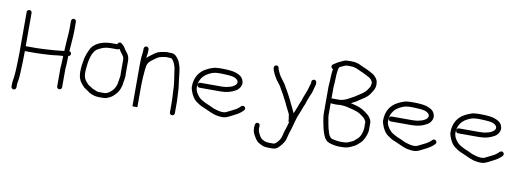

<svg xmlns="http://www.w3.org/2000/svg" viewBox="-62 -1046 4289 1572"><g transform="rotate(10 2082.0 -259.5)"><path d="M436 -594V-522C436 -514 435.7 -506 435 -498C431.5 -449 427.3 -396 425 -345V-342C374.3 -335.7 323.3 -331.6 269.5 -329L228.5 -327C214.8 -326.3 203.3 -326 194 -326H107V-602C107 -613.7 98 -623 86.5 -623C75 -623 66 -613.7 66 -602V-271C66 -250.3 65.7 -230.5 65 -211.5C63.3 -164 63 -112.8 58 -70C56.4 -46.4 50 -24.8 50 -3V20C50 30.8 59.5 40 70.5 40C81.5 40 91 30.8 91 20V-2C91 -14.7 92.8 -23.3 96 -36C99.3 -57.2 100.9 -80.9 102 -105.5C104.5 -158.2 107 -214.9 107 -271V-285H194C232.2 -285 274.4 -288.1 312 -290C348.2 -291.8 387.1 -300 423 -300C422.3 -289.3 422 -277.7 422 -265C422 -239.3 419.4 -224.1 418 -199V-46C418 -35.2 427.5 -26 438.5 -26C449.5 -26 459 -35.2 459 -46V-198C460.5 -222.5 463 -238.9 463 -265C463 -278.3 463.3 -290.7 464 -302V-307C470.8 -309.3 475.5 -309.8 479.5 -316.5C488.2 -331.1 480.3 -344.9 466 -348C469.2 -404.7 477 -465.3 477 -522V-594C477 -604.8 467.5 -615 456.5 -615C445.5 -615 436 -604.8 436 -594Z M843 -472H793C716.1 -472 642.9 -439.4 622 -382C610.9 -359.8 602.6 -337.9 596 -310C589.7 -272.4 583 -241.9 583 -199C583 -150.6 597.1 -120.8 620 -95C624.7 -91 628.7 -86.7 632 -82C641.4 -71.5 651.4 -66.7 663 -59C688.9 -36.8 725.7 -19 772 -19H806C812 -19 818.3 -19.7 825 -21C851.8 -29 872.2 -39.2 891 -58C916.9 -80.2 935.4 -111.9 943 -150L945 -166C948.3 -179.1 954 -215.1 954 -231C953.3 -235 953 -239 953 -243V-355C953 -385.5 940.4 -407.7 925 -425C909.6 -442.6 904 -461.2 886 -476L877 -484C865.1 -495.9 845.2 -487.5 843 -472ZM866 -438C871.2 -432.8 874.8 -425.6 879 -419C890.4 -399.9 912 -385 912 -355V-243C912 -238.3 912.3 -233.7 913 -229C913 -226.3 912.3 -220.7 911 -212C906.7 -190.6 906.9 -175.4 902 -156C902 -152 900.7 -147 898 -141C891.3 -121 879.5 -101.9 864 -88C848.4 -75.2 830.9 -60 806 -60H772C751.2 -60 743.3 -62.4 728 -70C711.1 -76.2 700.1 -81.3 688 -91C680.6 -96.6 669.6 -100.5 664 -108C659.3 -113.3 654.3 -118.7 649 -124C633.1 -143.1 624 -162.7 624 -199C624 -207.7 624.3 -216.3 625 -225C630.4 -294.9 644.1 -382.1 698 -406C724.7 -420.5 752.2 -431 793 -431H851C856.3 -431 861.3 -433.3 866 -438Z M1061 -474V-463C1061 -431.1 1054 -412.6 1054 -376C1053.3 -361.3 1053 -347.3 1053 -334V6C1053 8 1059.7 8.3 1073 7C1087 8.3 1094 8 1094 6V-163C1094 -189.1 1095.6 -223 1097 -246C1100.3 -272.6 1100.1 -302.4 1105 -327C1109.4 -366.8 1130.2 -380.3 1156 -399C1174.8 -412.7 1192.1 -428.2 1219 -432L1241 -436C1246.3 -437.3 1251.3 -438 1256 -438C1262.7 -437.3 1268.7 -437 1274 -437H1288C1305.4 -437 1309.2 -425 1318 -413C1326.4 -400.3 1326.2 -395.5 1332 -381C1338.2 -366.5 1341.1 -342.5 1343 -325C1350.2 -274.9 1360 -224.4 1360 -171C1360.7 -165 1361 -159 1361 -153C1361.7 -147 1362 -141 1362 -135C1362 -123.4 1364 -107.8 1364 -96V3C1364 13.8 1373.5 23 1384.5 23C1395.5 23 1405 13.8 1405 3V-96C1405 -107.9 1403 -123.5 1403 -135C1403 -141.7 1402.7 -148.3 1402 -155C1402 -168 1401.2 -180.6 1400 -193L1398 -215C1396.1 -235.4 1393.5 -253.1 1390.5 -273C1384.3 -314.2 1384 -360.9 1370 -396C1363.8 -412.4 1363 -420.6 1352 -436C1337.6 -456.9 1321.7 -478 1288 -478H1274C1268.7 -478 1262.7 -478.3 1256 -479C1242.9 -479 1227 -474.4 1214 -473C1189.1 -469.2 1169.7 -459.9 1152 -447L1132 -432C1118 -421.5 1107.4 -414.4 1096 -403V-407C1097.9 -428.2 1102 -440.2 1102 -463V-474C1102 -485.7 1093 -495 1081.5 -495C1070 -495 1061 -485.7 1061 -474Z M1567 -238H1741C1795.3 -238 1833.2 -250.3 1867 -270C1889.4 -281.9 1917.5 -319 1904 -354C1894.8 -387.8 1865.4 -402.2 1833 -413C1811 -420.3 1761.3 -424 1730 -424H1702C1691.3 -424 1681 -423.3 1671 -422C1649.1 -419.4 1635.7 -411.9 1618 -406L1596 -395C1542.5 -368.2 1504 -315.8 1504 -236C1504 -228 1506 -218 1510 -206C1522.3 -166.6 1542.9 -132.3 1575 -113L1593 -101L1611 -91C1618.3 -87.7 1625.7 -84.7 1633 -82C1661.9 -70.4 1689.9 -55 1720 -45L1736 -40C1754.5 -36.3 1779.6 -32 1804 -34C1823.4 -35.2 1837.9 -44.9 1853 -51L1892 -71C1913.7 -81.8 1935.7 -95.7 1952 -112C1957.6 -117.6 1965 -123.5 1965 -133.5C1965 -144.7 1955.7 -154 1944.5 -154C1938.8 -154 1934 -152 1930 -148C1914.2 -132.2 1896 -117.8 1874 -108L1834 -88C1828 -84.7 1821.7 -81.7 1815 -79C1797.8 -70.4 1764.4 -75.3 1748 -80L1731 -85C1707.5 -90.9 1699.5 -96.4 1677 -107C1657.3 -116.8 1645.6 -118.2 1630 -128C1613.4 -136.3 1596.8 -145.2 1584 -158C1567.2 -174.8 1545 -204.7 1545 -237C1545 -292 1567.8 -325.6 1599 -349C1626.2 -367.1 1656.9 -383 1702 -383H1730C1738.7 -383 1751.3 -382.3 1768 -381C1809.2 -379.4 1843.2 -374.7 1861 -351C1874.5 -332.9 1858.5 -311.3 1846 -305C1834.5 -298.1 1830.1 -294.5 1818 -291L1802 -287C1786.6 -281.2 1762.1 -279 1741 -279H1567C1556.2 -279 1547 -269.5 1547 -258.5C1547 -247.5 1556.2 -238 1567 -238Z M2332 -107V-100C2332 -94.7 2334 -90 2338 -86C2335.7 -74.6 2331.6 -64.2 2329 -53C2320.2 -24.4 2312.2 -5.8 2306 25C2299.3 53.4 2292.2 65.8 2276 84C2267.4 93.6 2257.7 107 2242 107H2210C2204.7 107 2199.3 106.7 2194 106C2173.6 106 2160.2 96.1 2146 89C2137.5 83.3 2129.8 71.2 2124 63C2116.4 45.9 2105 30.6 2105 6.5C2105 -13.6 2110.9 -34.3 2089 -37C2066 -39.9 2064 -14.9 2064 6.5C2064 30.8 2069.2 46.4 2078 64C2091.8 86.9 2102.5 110.6 2126 124C2145.1 134.4 2164.1 147 2192 147C2198 147.7 2204 148 2210 148H2242C2260.8 148 2275.1 140.7 2287 131C2306 114.1 2324.1 90.8 2336 67C2342.2 54.6 2348.6 21.8 2353 7C2363.9 -23 2373.5 -58.7 2382 -90C2389 -109.4 2394.3 -139.6 2403 -157C2408.7 -168.4 2412.7 -182.5 2419 -195C2426.7 -213.6 2431.6 -234.6 2441 -251C2447.9 -266.5 2452.2 -289.3 2460 -305C2464.2 -314.5 2465.8 -324.3 2471 -333C2481 -353 2489 -377.8 2494 -403C2496.8 -415.5 2502 -425.3 2502 -440L2501 -446C2501 -451.3 2498.8 -456 2494.5 -460C2480.4 -473 2460 -461.3 2460 -443L2461 -437C2461 -435.7 2460.7 -433.7 2460 -431C2450.4 -405.5 2445.4 -373.9 2434 -351C2429.5 -341 2428 -332.1 2423 -322C2418.2 -312.3 2411.6 -292.8 2409 -281C2403.3 -264 2394 -250.9 2389 -231C2381.6 -208.9 2370.3 -186.8 2362 -166C2358.2 -177.4 2351.4 -187.9 2347 -199C2340.5 -214.1 2332.1 -228 2325 -244C2319.6 -258.8 2308.6 -276.9 2301 -292L2291 -312C2281.5 -331.1 2270.6 -346.6 2260 -366C2241.1 -406.9 2206.6 -432.9 2189 -477C2185.6 -484.9 2180.7 -491 2179 -501C2177.3 -516.3 2171.7 -529 2154.5 -527C2129 -524 2137.3 -488.6 2146 -473C2150.6 -459.3 2153.8 -454.3 2163 -438C2174.8 -418.3 2176.3 -412.3 2190 -397L2214 -365C2220.4 -353.8 2229.7 -334.5 2237 -324C2248.1 -306.2 2254.2 -293.7 2264 -274C2270.5 -260 2282 -244 2287 -229C2293.1 -212.2 2302.7 -199.8 2309 -184C2314.8 -170.5 2328 -153.7 2328 -134C2328 -123.6 2332 -116.5 2332 -107Z M2617 -578C2611.3 -546.4 2610.6 -511.1 2609 -475L2606 -433C2605.3 -417.7 2605.3 -402 2606 -386V-205C2606 -184.5 2610.1 -163.5 2613 -146C2619.9 -118.5 2622.3 -91 2631 -65C2640.2 -37.3 2646.7 -15.4 2664 4C2678.1 21.2 2700.9 26 2725 32L2747 36C2754.3 36.7 2762 37.3 2770 38H2795C2830.7 38 2848.5 34.1 2876 21C2899.7 10.9 2910.7 4.4 2926 -9C2929.3 -13 2933 -16.3 2937 -19C2948.7 -29 2957.8 -37.8 2966 -53C2979.3 -77.7 2994 -106.6 2994 -143V-202C2992 -219.7 2984.3 -231.6 2973 -246C2959.2 -263.6 2948.1 -268 2931 -282C2915.3 -293.8 2902.3 -300.4 2882.5 -308.5C2860.3 -317.5 2833.9 -321.8 2810 -329L2830 -339C2845.4 -346.1 2860.5 -354.9 2872 -365C2902.2 -383.9 2943.5 -406.9 2960 -440C2973.8 -459.3 2988 -479.5 2990 -510C2990 -547.6 2980.4 -562.6 2960 -583C2945.8 -596.2 2935.8 -599.7 2922 -608C2897.1 -622.2 2866.9 -633.8 2840 -646C2817.4 -658.3 2792.1 -667 2757 -667H2737C2729 -667 2722.3 -666.7 2717 -666L2703 -664C2691.6 -661.5 2670.1 -648.8 2658 -644C2641.8 -637.2 2625.1 -624.8 2611 -616C2593.7 -606.1 2601.3 -583.2 2617 -578ZM2721 -340H2657C2653 -340 2649.7 -339.7 2647 -339V-387C2646.3 -402.3 2646.3 -416.7 2647 -430L2650 -473C2652 -515.5 2651.1 -568.7 2664 -601C2668 -603.7 2671.7 -605.7 2675 -607C2688.2 -612.3 2706 -623.3 2722 -626H2757C2794.9 -626 2816.4 -611.8 2843 -600C2866.8 -592.1 2895.5 -573.6 2917 -564C2928.3 -559.5 2945.1 -539.7 2949 -528V-513C2947.7 -499.8 2944.6 -489.2 2938 -480C2927.7 -465.9 2926 -459 2914 -447C2899.1 -432.1 2885.6 -421.4 2867 -411C2841.5 -393.1 2818.1 -379 2788 -364L2764 -352C2759.1 -349.6 2752.7 -347.4 2747 -346ZM2680 -297H2702C2710 -297 2717.7 -297.7 2725 -299H2730C2747.6 -299 2763.9 -296.3 2780 -294C2816.2 -284.9 2859 -277.1 2888 -261C2900.8 -255.3 2915.4 -240.9 2927 -234C2936.9 -225.7 2948.7 -211 2953 -198V-144C2953 -140 2952.3 -134.7 2951 -128C2946.2 -103.8 2936 -75 2921 -60C2914.4 -51.8 2904.9 -46.9 2897 -39C2888 -27.8 2877.1 -24 2859 -16C2836.3 -5.3 2824.4 -3 2795 -3H2772C2751.6 -4.9 2733.9 -7.8 2717 -12C2710.2 -12 2698.6 -18.3 2695 -23C2682.5 -38 2676 -53.7 2671 -76C2663.9 -92.5 2662.9 -112 2658 -130C2658 -131.3 2656.7 -139.3 2654 -154C2650.2 -169 2647 -186.8 2647 -205V-300C2655.4 -297.9 2669.2 -297 2680 -297Z M3157 -238H3331C3385.3 -238 3423.2 -250.3 3457 -270C3479.4 -281.9 3507.5 -319 3494 -354C3484.8 -387.8 3455.4 -402.2 3423 -413C3401 -420.3 3351.3 -424 3320 -424H3292C3281.3 -424 3271 -423.3 3261 -422C3239.1 -419.4 3225.7 -411.9 3208 -406L3186 -395C3132.5 -368.2 3094 -315.8 3094 -236C3094 -228 3096 -218 3100 -206C3112.3 -166.6 3132.9 -132.3 3165 -113L3183 -101L3201 -91C3208.3 -87.7 3215.7 -84.7 3223 -82C3251.9 -70.4 3279.9 -55 3310 -45L3326 -40C3344.5 -36.3 3369.6 -32 3394 -34C3413.4 -35.2 3427.9 -44.9 3443 -51L3482 -71C3503.7 -81.8 3525.7 -95.7 3542 -112C3547.6 -117.6 3555 -123.5 3555 -133.5C3555 -144.7 3545.7 -154 3534.5 -154C3528.8 -154 3524 -152 3520 -148C3504.2 -132.2 3486 -117.8 3464 -108L3424 -88C3418 -84.7 3411.7 -81.7 3405 -79C3387.8 -70.4 3354.4 -75.3 3338 -80L3321 -85C3297.5 -90.9 3289.5 -96.4 3267 -107C3247.3 -116.8 3235.6 -118.2 3220 -128C3203.4 -136.3 3186.8 -145.2 3174 -158C3157.2 -174.8 3135 -204.7 3135 -237C3135 -292 3157.8 -325.6 3189 -349C3216.2 -367.1 3246.9 -383 3292 -383H3320C3328.7 -383 3341.3 -382.3 3358 -381C3399.2 -379.4 3433.2 -374.7 3451 -351C3464.5 -332.9 3448.5 -311.3 3436 -305C3424.5 -298.1 3420.1 -294.5 3408 -291L3392 -287C3376.6 -281.2 3352.1 -279 3331 -279H3157C3146.2 -279 3137 -269.5 3137 -258.5C3137 -247.5 3146.2 -238 3157 -238Z M3717 -238H3891C3945.3 -238 3983.2 -250.3 4017 -270C4039.4 -281.9 4067.5 -319 4054 -354C4044.8 -387.8 4015.4 -402.2 3983 -413C3961 -420.3 3911.3 -424 3880 -424H3852C3841.3 -424 3831 -423.3 3821 -422C3799.1 -419.4 3785.7 -411.9 3768 -406L3746 -395C3692.5 -368.2 3654 -315.8 3654 -236C3654 -228 3656 -218 3660 -206C3672.3 -166.6 3692.9 -132.3 3725 -113L3743 -101L3761 -91C3768.3 -87.7 3775.7 -84.7 3783 -82C3811.9 -70.4 3839.9 -55 3870 -45L3886 -40C3904.5 -36.3 3929.6 -32 3954 -34C3973.4 -35.2 3987.9 -44.9 4003 -51L4042 -71C4063.7 -81.8 4085.7 -95.7 4102 -112C4107.6 -117.6 4115 -123.5 4115 -133.5C4115 -144.7 4105.7 -154 4094.5 -154C4088.8 -154 4084 -152 4080 -148C4064.2 -132.2 4046 -117.8 4024 -108L3984 -88C3978 -84.7 3971.7 -81.7 3965 -79C3947.8 -70.4 3914.4 -75.3 3898 -80L3881 -85C3857.5 -90.9 3849.5 -96.4 3827 -107C3807.3 -116.8 3795.6 -118.2 3780 -128C3763.4 -136.3 3746.8 -145.2 3734 -158C3717.2 -174.8 3695 -204.7 3695 -237C3695 -292 3717.8 -325.6 3749 -349C3776.2 -367.1 3806.9 -383 3852 -383H3880C3888.7 -383 3901.3 -382.3 3918 -381C3959.2 -379.4 3993.2 -374.7 4011 -351C4024.5 -332.9 4008.5 -311.3 3996 -305C3984.5 -298.1 3980.1 -294.5 3968 -291L3952 -287C3936.6 -281.2 3912.1 -279 3891 -279H3717C3706.2 -279 3697 -269.5 3697 -258.5C3697 -247.5 3706.2 -238 3717 -238Z"/></g></svg>

Font: HoneyBee
Style: SeLit
Weight: 300
Foundry: Cannot Into Space Fonts
Version: Version 0.89